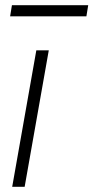

<svg xmlns="http://www.w3.org/2000/svg" viewBox="-20 -720 360 740"><path d="M19 -657H313L320 -700H26ZM27 0H75L168 -526H120Z"/></svg>

Font: Archivo Thin
Style: Italic
Weight: 100
Italic angle: -10°
Designer: Hector Gatti
Foundry: Omnibus-Type
Version: Version 2.001